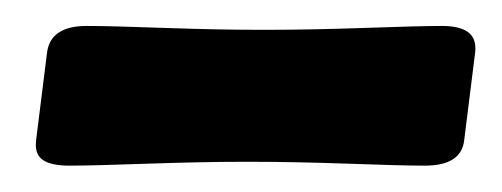

<svg xmlns="http://www.w3.org/2000/svg" viewBox="-20 -712 379 145"><path d="M161.6 -589.8Q134.3 -589.8 92 -588.4Q49.8 -586.9 32.2 -586.9Q18.6 -586.9 12.2 -591.3Q5.9 -595.7 7.3 -606.4L15.6 -672.9Q18.6 -692.4 45.4 -692.4Q63 -692.4 104.5 -690.9Q146 -689.5 173.3 -689.5H184.1Q213.4 -689.5 255.1 -690.9Q296.9 -692.4 314 -692.4Q327.1 -692.4 333.5 -687.7Q339.8 -683.1 338.9 -672.9L330.6 -606.4Q328.6 -586.9 300.8 -586.9Q283.7 -586.9 242.4 -588.4Q201.2 -589.8 171.9 -589.8Z"/></svg>

Font: Cooper* ExtraBold
Style: Italic
Weight: 800
Italic angle: -7°
Designer: Owen Earl
Foundry: indestructible type*
Version: Version 0.001